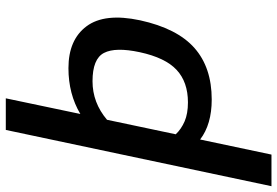

<svg xmlns="http://www.w3.org/2000/svg" viewBox="-206 -573 956 662"><g transform="rotate(-90 272.0 -242.0)"><path d="M-39 216 155 -700H264L210 -443Q279 -484 368 -484Q466 -484 512.5 -421.5Q559 -359 533 -237Q505 -109 437.5 -49.5Q370 10 260 10Q174 10 122 -30L70 216ZM250 -72Q320 -72 362 -111Q404 -150 423 -238Q441 -322 420.5 -361.5Q400 -401 323 -401Q249 -401 190 -351L140 -114Q158 -95 184.5 -83.5Q211 -72 250 -72Z"/></g></svg>

Font: Kanit
Style: Italic
Weight: 400
Italic angle: -12°
Designer: Katatrad Team
Foundry: CadsonDemak
Version: Version 2.000; ttfautohint (v1.8.3)